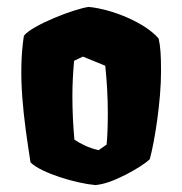

<svg xmlns="http://www.w3.org/2000/svg" viewBox="-20 -767 525 553"><path d="M67.9 -299.3C98.6 -268.6 199.2 -238.8 254.9 -233.9C281.7 -236.8 307.1 -246.1 342.8 -264.2C366.7 -276.4 400.9 -296.9 411.6 -309.1C425.8 -361.3 443.8 -477.1 443.8 -560.5C443.8 -607.4 442.4 -630.9 437 -655.8C399.9 -700.2 305.7 -740.2 235.4 -747.1C192.9 -741.2 73.2 -694.8 48.8 -664.1C31.2 -548.3 47.9 -427.2 67.9 -299.3ZM194.3 -364.7C190.4 -406.7 188.5 -449.2 188.5 -490.7C188.5 -524.9 190.4 -558.1 193.4 -591.8L218.8 -604L283.2 -577.6C288.1 -529.3 290.5 -485.8 290.5 -443.4C290.5 -412.1 290 -380.9 287.1 -350.6L264.2 -334.5C234.9 -340.8 211.4 -353.5 194.3 -364.7Z"/></svg>

Font: Fruktur
Style: Regular
Weight: 400
Designer: Viktoriya Grabowska
Foundry: Viktoriya Grabowska
Version: Version 1.002